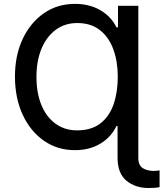

<svg xmlns="http://www.w3.org/2000/svg" viewBox="-20 -757 836 982"><path d="M687.5 -727.3V50.1Q687.5 88.8 710.4 103Q733.3 117.2 766 117.2Q774.1 117.2 782 116.3Q789.8 115.4 796.2 114.3V199.9Q785.5 202.8 770.2 203.7Q755 204.5 737.9 204.5Q672.6 204.5 627 167.4Q581.3 130.3 581.3 50.1V-112.6H575.6Q548.3 -55 492.7 -22Q437.1 11 363.6 11Q273.4 11 204.2 -37.5Q134.9 -85.9 95.7 -171Q56.5 -256 56.5 -365.8Q56.5 -473 95.7 -557Q134.9 -641 204.2 -689.1Q273.4 -737.2 363.6 -737.2Q437.9 -737.2 493.4 -704.7Q549 -672.2 575.6 -617.2H583.5V-727.3ZM373.9 -90.2Q447.8 -90.2 493.8 -126.1Q539.8 -161.9 561.1 -224.1Q582.4 -286.2 582.4 -364.7Q582.4 -442.1 559.8 -504.3Q537.3 -566.4 491.3 -602.8Q445.3 -639.2 375 -639.2Q311.4 -639.2 264.6 -604.2Q217.7 -569.2 192.1 -507.5Q166.5 -445.7 166.5 -364.7Q166.5 -279.5 192.6 -217.9Q218.8 -156.2 265.6 -123.2Q312.5 -90.2 373.9 -90.2Z"/></svg>

Font: Inter UI Medium
Style: Regular
Weight: 500
Designer: Rasmus Andersson
Foundry: rsms
Version: 3.2;8d6f07862